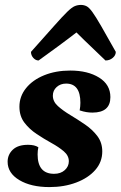

<svg xmlns="http://www.w3.org/2000/svg" viewBox="-20 -749 491 781"><path d="M181 12Q106 12 58.5 -16.5Q11 -45 11 -91Q11 -120 32 -140Q53 -160 94 -160Q121 -160 136 -150Q133 -136 133 -121Q133 -42 200 -42Q227 -42 243.5 -57Q260 -72 260 -93Q260 -116 239.5 -133.5Q219 -151 189 -167.5Q159 -184 129 -204Q99 -224 79 -250.5Q59 -277 59 -315Q59 -357 86 -390.5Q113 -424 160 -443Q207 -462 266 -462Q337 -462 383 -433.5Q429 -405 429 -354Q429 -291 356 -291Q344 -291 331.5 -293Q319 -295 304 -300Q307 -316 307 -331Q307 -409 249 -409Q226 -409 210.5 -395Q195 -381 195 -360Q195 -336 215.5 -317.5Q236 -299 266 -281Q296 -263 326 -242.5Q356 -222 376 -195.5Q396 -169 396 -133Q396 -90 367.5 -57.5Q339 -25 290 -6.5Q241 12 181 12ZM309 -729Q321 -729 331.5 -724Q342 -719 355.5 -700.5Q369 -682 391.5 -643Q414 -604 451 -538Q451 -524 438.5 -513.5Q426 -503 409 -503Q379 -532 359 -551Q339 -570 323.5 -585Q308 -600 291 -617Q273 -603 257 -591Q241 -579 214 -559Q187 -539 137 -503Q125 -503 115.5 -513.5Q106 -524 106 -538Q165 -604 199.5 -643Q234 -682 253 -700.5Q272 -719 284 -724Q296 -729 309 -729Z"/></svg>

Font: Petrona ExtraBold
Style: Italic
Weight: 800
Italic angle: -9°
Designer: Ringo R. Seeber
Foundry: Ringo R. Seeber
Version: Version 2.001; ttfautohint (v1.8.3)